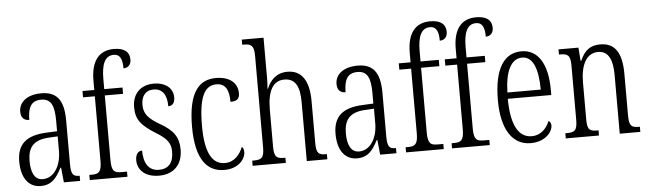

<svg xmlns="http://www.w3.org/2000/svg" viewBox="-48 -956 3888 1152"><g transform="rotate(-5 1895.5 -380.5)"><path d="M156 10C225 10 253 -32 283 -89H287L296 0H394V-31H391C354 -31 342 -44 342 -108V-369C342 -497 296 -544 207 -544C124 -544 72 -504 72 -445C72 -410 89 -391 122 -391C122 -466 143 -506 203 -506C264 -506 282 -461 282 -372V-309L218 -306C98 -301 40 -253 40 -148C40 -41 89 10 156 10ZM172 -30C123 -30 102 -76 102 -145C102 -225 135 -270 229 -275L283 -278V-191C283 -100 239 -30 172 -30Z M452 0H679V-31H646C604 -31 586 -40 586 -108V-498H696V-536H586V-598C586 -681 605 -736 660 -736C702 -736 712 -699 712 -650C742 -650 758 -671 758 -699C758 -744 729 -771 664 -771C575 -771 526 -711 526 -593V-536H455V-498H526V-108C526 -40 507 -31 466 -31H452Z M869 10C958 10 1011 -45 1011 -135C1011 -208 981 -253 901 -298C834 -337 806 -367 806 -422C806 -471 829 -508 880 -508C932 -508 960 -471 960 -400C987 -400 1000 -419 1000 -451C1000 -503 958 -543 884 -543C806 -543 755 -494 755 -412C755 -336 787 -300 873 -246C941 -205 959 -174 959 -127C959 -60 929 -25 871 -25C809 -25 780 -74 780 -149C759 -149 740 -133 740 -94C740 -36 784 10 869 10Z M1262 10C1350 10 1390 -47 1390 -86C1390 -103 1386 -113 1378 -119C1361 -75 1327 -31 1269 -31C1191 -31 1151 -106 1151 -265C1151 -453 1194 -506 1259 -506C1316 -506 1334 -461 1334 -394C1370 -394 1389 -405 1389 -441C1389 -503 1342 -544 1259 -544C1161 -544 1091 -479 1091 -264C1091 -63 1162 10 1262 10Z M1433 0H1633V-31H1629C1583 -31 1565 -38 1565 -103V-326C1565 -438 1598 -499 1667 -499C1735 -499 1759 -447 1759 -355V0H1883V-31H1879C1834 -31 1819 -40 1819 -104V-356C1819 -484 1772 -544 1690 -544C1621 -544 1584 -500 1565 -453H1562C1563 -465 1565 -492 1565 -515V-760H1434V-729H1446C1485 -729 1505 -720 1505 -657V-105C1505 -39 1487 -31 1441 -31H1433Z M2061 10C2130 10 2158 -32 2188 -89H2192L2201 0H2299V-31H2296C2259 -31 2247 -44 2247 -108V-369C2247 -497 2201 -544 2112 -544C2029 -544 1977 -504 1977 -445C1977 -410 1994 -391 2027 -391C2027 -466 2048 -506 2108 -506C2169 -506 2187 -461 2187 -372V-309L2123 -306C2003 -301 1945 -253 1945 -148C1945 -41 1994 10 2061 10ZM2077 -30C2028 -30 2007 -76 2007 -145C2007 -225 2040 -270 2134 -275L2188 -278V-191C2188 -100 2144 -30 2077 -30Z M2357 0H2584V-31H2551C2509 -31 2491 -40 2491 -108V-498H2601V-536H2491V-598C2491 -681 2510 -736 2565 -736C2607 -736 2617 -699 2617 -650C2647 -650 2663 -671 2663 -699C2663 -744 2634 -771 2569 -771C2480 -771 2431 -711 2431 -593V-536H2360V-498H2431V-108C2431 -40 2412 -31 2371 -31H2357Z M2634 0H2861V-31H2828C2786 -31 2768 -40 2768 -108V-498H2878V-536H2768V-598C2768 -681 2787 -736 2842 -736C2884 -736 2894 -699 2894 -650C2924 -650 2940 -671 2940 -699C2940 -744 2911 -771 2846 -771C2757 -771 2708 -711 2708 -593V-536H2637V-498H2708V-108C2708 -40 2689 -31 2648 -31H2634Z M3107 10C3197 10 3240 -48 3240 -85C3240 -100 3233 -109 3225 -113C3207 -70 3173 -31 3117 -31C3039 -31 2994 -106 2993 -267H3255V-298C3255 -454 3199 -544 3099 -544C2993 -544 2933 -451 2933 -263C2933 -89 2997 10 3107 10ZM3195 -305H2994C2997 -430 3032 -506 3100 -506C3168 -506 3194 -424 3195 -305Z M3319 0H3519V-31H3513C3467 -31 3451 -38 3451 -103V-326C3451 -433 3488 -500 3557 -500C3620 -500 3644 -443 3644 -355V0H3768V-31H3764C3719 -31 3703 -39 3703 -105V-355C3703 -486 3660 -544 3573 -544C3513 -544 3478 -516 3452 -456H3448L3442 -536H3322V-505H3327C3373 -505 3391 -497 3391 -433V-105C3391 -39 3373 -31 3326 -31H3319Z"/></g></svg>

Font: Noto Serif Lao ExtraCondensed Light
Style: Regular
Weight: 300
Width: 2
Designer: Monotype Design Team
Foundry: Monotype Imaging Inc.
Version: Version 2.003